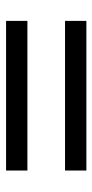

<svg xmlns="http://www.w3.org/2000/svg" viewBox="148 -612 311 648"><g transform="rotate(90 304.0 -288.5)"><path d="M51 -424H556V-352H51ZM51 -225H556V-153H51Z"/></g></svg>

Font: Trirong
Style: Bold
Weight: 700
Designer: Katatrad Team
Foundry: CadsonDemak
Version: Version 1.001